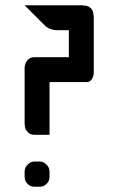

<svg xmlns="http://www.w3.org/2000/svg" viewBox="-20 -948 434 725"><path d="M240 -928H292Q294 -927 297 -927Q313 -927 323 -917Q333 -907 333 -891V-890L334 -886V-834V-732V-731V-686V-675Q334 -659 327 -649.5Q320 -640 314 -639L307 -638H167V-585V-439H110Q94 -439 84.5 -449.5Q75 -460 74 -470L73 -481V-510V-689Q73 -691 73 -694Q73 -697 75 -704Q77 -711 80.5 -717Q84 -723 92 -727.5Q100 -732 110 -732H167H240V-834H198Q167 -834 148 -853L73 -928ZM110 -338H120H130Q144 -338 154 -328Q167 -317 167 -300V-296V-285V-280Q167 -263 154 -252Q145 -243 130 -243H120H110Q95 -243 86 -252Q73 -263 73 -280V-285V-296V-300Q73 -317 86 -328Q96 -338 110 -338Z"/></svg>

Font: ECO
Style: Regular
Weight: 400
Version: Version 1.1